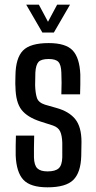

<svg xmlns="http://www.w3.org/2000/svg" viewBox="-20 -792 412 820"><path d="M183 8Q110 8 80 -24Q50 -56 47 -128Q47 -147 47 -170.5Q47 -194 48 -213H126Q125 -184 125 -160.5Q125 -137 125 -120Q126 -86 139.5 -73Q153 -60 183 -60Q216 -60 230.5 -73Q245 -86 246 -120Q246 -136 246 -152Q246 -168 246 -182Q245 -213 237 -230.5Q229 -248 206 -256L153 -273Q97 -291 72 -323Q47 -355 46 -421Q45 -434 45.5 -445.5Q46 -457 46 -470Q47 -544 78 -576Q109 -608 188 -608Q261 -608 290.5 -576.5Q320 -545 323 -474Q323 -455 323 -431Q323 -407 322 -389H242Q243 -411 243 -438.5Q243 -466 242 -482Q241 -515 229.5 -527.5Q218 -540 188 -540Q156 -540 144.5 -527.5Q133 -515 131 -482Q131 -466 130.5 -454Q130 -442 130 -428Q131 -395 137.5 -374.5Q144 -354 172 -345L221 -331Q275 -316 301.5 -283Q328 -250 328 -186Q328 -172 327.5 -156Q327 -140 327 -126Q325 -55 293 -23.5Q261 8 183 8ZM92 -772H146L185 -699L224 -772H279L210 -653H161Z"/></svg>

Font: Big Shoulders Display SemiBold
Style: Regular
Weight: 600
Designer: Patric King
Foundry: XO Type Co
Version: Version 1.000; ttfautohint (v1.8.2)